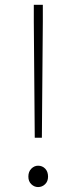

<svg xmlns="http://www.w3.org/2000/svg" viewBox="-20 -757 314 790"><path d="M123 -190.4 119.1 -668V-737.3H156.2V-668L152.3 -190.4ZM136.7 12.7Q121.1 12.7 108.9 1Q96.7 -10.7 96.7 -30.3Q96.7 -50.8 108.9 -63Q121.1 -75.2 136.7 -75.2Q154.3 -75.2 166 -63Q177.7 -50.8 177.7 -30.3Q177.7 -10.7 165.5 1Q153.3 12.7 136.7 12.7Z"/></svg>

Font: Gen Shin Gothic ExtraLight
Style: Regular
Weight: 100
Designer: [Source Han Sans]
Ryoko NISHIZUKA  (kana & ideographs); Paul D. Hunt (Latin, Greek & Cyrillic); Wenlong ZHANG  (bopomofo
Version: Version 1.002.20150607